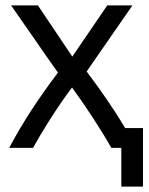

<svg xmlns="http://www.w3.org/2000/svg" viewBox="-20 -542 552 709"><path d="M246 -219C300 -145 360 -52 391 4H428V147H508V-69H442C398 -144 345 -218 300 -278L469 -522H376L247 -333L120 -522H21L108 -397C137 -355 165 -314 194 -274C130 -189 67 -97 14 4H102C133 -53 191 -146 246 -219Z"/></svg>

Font: Repo
Style: Regular
Weight: 400
Designer: Stefan Peev
Foundry: Context Ltd
Version: Version 0.000